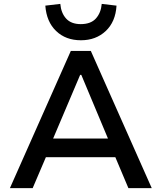

<svg xmlns="http://www.w3.org/2000/svg" viewBox="-20 -967 831 987"><path d="M31 0 344 -705H447L760 0H640L556 -199L608 -159H182L233 -199L148 0ZM392 -582 243 -231 218 -255H572L545 -231L398 -582ZM396 -760Q318 -760 268.5 -807.5Q219 -855 213 -938L290 -947Q294 -900 320 -871.5Q346 -843 395 -843Q447 -843 473 -872Q499 -901 503 -947L579 -938Q574 -855 523.5 -807.5Q473 -760 396 -760Z"/></svg>

Font: Nunito Sans 6pt SemiBold
Style: Regular
Weight: 600
Version: Version 3.101;gftools[0.9.27]